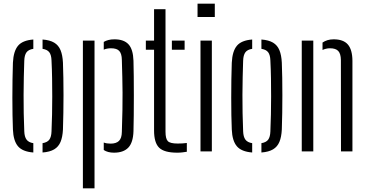

<svg xmlns="http://www.w3.org/2000/svg" viewBox="-20 -820 1984 1040"><path d="M50 -118.5Q48.5 -152 47.8 -196.8Q47 -241.5 47 -291Q47 -340.5 47.8 -389.5Q48.5 -438.5 50 -480.5Q53 -542.5 77.5 -572Q102 -601.5 160.5 -606V-555.5Q134.5 -551.5 123.5 -536.5Q112.5 -521.5 111.5 -491Q110 -448.5 109 -401.8Q108 -355 107.8 -305.8Q107.5 -256.5 108.5 -206.8Q109.5 -157 111.5 -109Q112.5 -79 123.8 -63.8Q135 -48.5 160.5 -44.5V6Q102 1.5 77.2 -28Q52.5 -57.5 50 -118.5ZM210.5 6V-44.5Q237 -49 247.5 -64Q258 -79 259 -107.5Q261 -153 262 -200.5Q263 -248 263 -296.8Q263 -345.5 262.2 -394.8Q261.5 -444 259 -493Q258 -522.5 247 -537Q236 -551.5 210.5 -555.5V-606Q250 -603 273.5 -589Q297 -575 308 -548.2Q319 -521.5 321 -480.5Q322.5 -443 323.2 -398Q324 -353 324 -304.8Q324 -256.5 323.2 -209.2Q322.5 -162 321 -118.5Q319 -78 308 -51.5Q297 -25 273.5 -11Q250 3 210.5 6Z M429 200V-600H492V200ZM542 -48Q549.5 -45 559 -43.5Q568.5 -42 579 -42Q609.5 -42 624.5 -56.8Q639.5 -71.5 640 -105Q642.5 -174 643.2 -225Q644 -276 643.8 -318.5Q643.5 -361 642.5 -403.2Q641.5 -445.5 640 -496Q639.5 -529 626.2 -543.8Q613 -558.5 581.5 -558.5Q559 -558.5 542 -551V-593Q553 -599.5 567 -603.2Q581 -607 600 -607Q651 -607 676 -580Q701 -553 703 -491Q704 -459 704.5 -408.2Q705 -357.5 705 -301Q705 -244.5 704.5 -193.5Q704 -142.5 703 -109Q701 -47.5 674.8 -20.2Q648.5 7 597.5 7Q563.5 7 542 -7.5Z M770 -550.5V-600H814.5V-770H876.5V-106.5Q876.5 -69 888.8 -55.8Q901 -42.5 942 -42.5Q957.5 -42.5 967.8 -43.2Q978 -44 992 -45.5V2Q980 4 967.2 5.5Q954.5 7 940 7Q869.5 7 842 -20Q814.5 -47 814.5 -113V-550.5ZM911 -550.5V-600H980V-550.5Z M1050 -728V-800H1143.5V-728ZM1066 0V-600H1127.5V0Z M1235.5 -118.5Q1234 -152 1233.2 -196.8Q1232.5 -241.5 1232.5 -291Q1232.5 -340.5 1233.2 -389.5Q1234 -438.5 1235.5 -480.5Q1238.5 -542.5 1263 -572Q1287.5 -601.5 1346 -606V-555.5Q1320 -551.5 1309 -536.5Q1298 -521.5 1297 -491Q1295.5 -448.5 1294.5 -401.8Q1293.5 -355 1293.2 -305.8Q1293 -256.5 1294 -206.8Q1295 -157 1297 -109Q1298 -79 1309.2 -63.8Q1320.5 -48.5 1346 -44.5V6Q1287.5 1.5 1262.8 -28Q1238 -57.5 1235.5 -118.5ZM1396 6V-44.5Q1422.5 -49 1433 -64Q1443.5 -79 1444.5 -107.5Q1446.5 -153 1447.5 -200.5Q1448.5 -248 1448.5 -296.8Q1448.5 -345.5 1447.8 -394.8Q1447 -444 1444.5 -493Q1443.5 -522.5 1432.5 -537Q1421.5 -551.5 1396 -555.5V-606Q1435.5 -603 1459 -589Q1482.5 -575 1493.5 -548.2Q1504.5 -521.5 1506.5 -480.5Q1508 -443 1508.8 -398Q1509.5 -353 1509.5 -304.8Q1509.5 -256.5 1508.8 -209.2Q1508 -162 1506.5 -118.5Q1504.5 -78 1493.5 -51.5Q1482.5 -25 1459 -11Q1435.5 3 1396 6Z M1614.5 0V-600H1677V0ZM1827 0 1826.5 -495Q1826 -529 1812.2 -543.8Q1798.5 -558.5 1767.5 -558.5Q1756 -558.5 1746 -556Q1736 -553.5 1727 -549.5V-589.5Q1739.5 -598 1754.2 -602.5Q1769 -607 1787.5 -607Q1840 -607 1864.2 -579Q1888.5 -551 1889 -491V0Z"/></svg>

Font: Big Shoulders Stencil Text Thin Light
Style: Regular
Weight: 300
Version: Version 2.001